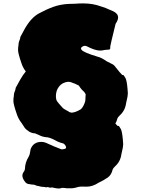

<svg xmlns="http://www.w3.org/2000/svg" viewBox="-20 -919 840 1105"><path d="M281.7 160.2C281.7 160.2 278.8 159.7 278.8 159.7C275.4 159.7 272.5 160.2 269.5 161.6C261.7 159.2 255.9 157.7 252.4 157.7C250 157.7 247.6 158.2 245.1 159.2C239.7 157.7 234.9 156.7 230.5 156.7C221.2 156.7 212.4 155.3 204.1 152.3C204.1 152.3 191.4 149.9 191.4 149.9C181.6 145.5 174.3 143.1 168.9 143.1C168.9 143.1 163.6 143.6 163.6 143.6C159.2 142.1 155.3 141.1 151.4 141.1C138.2 141.1 127.9 134.8 120.6 122.6C112.8 111.3 108.9 101.1 108.9 91.8C108.9 84.5 111.3 77.1 116.7 69.8C120.6 64.9 123 59.6 123.5 53.2C124 28.3 131.3 4.9 145 -17.1C149.4 -24.9 152.3 -33.7 153.3 -43.9C153.8 -49.3 154.8 -55.2 156.2 -60.5C166.5 -88.4 187.5 -102.5 218.8 -102.5C228 -102.5 236.8 -100.6 245.6 -96.7C274.4 -83 303.7 -70.8 333.5 -59.6C345.2 -59.6 354 -61.5 359.4 -65.9C359.9 -66.4 360.4 -67.4 360.4 -68.8C360.4 -71.3 359.9 -74.2 358.9 -77.6C353 -87.9 347.2 -93.3 341.3 -94.2C326.2 -97.7 311.5 -103.5 297.4 -111.8C276.9 -123 258.3 -129.4 242.2 -129.9C229.5 -131.3 216.8 -135.3 204.6 -141.6C199.2 -144 193.8 -146.5 188.5 -148.4C185.1 -150.9 181.6 -151.9 179.2 -151.9C176.3 -151.9 173.8 -151.9 171.9 -152.3C158.2 -155.3 147.5 -160.2 140.1 -167.5C130.9 -172.9 122.6 -181.2 116.2 -192.9C112.3 -199.7 107.9 -206.1 103.5 -211.9C91.3 -227.5 82.5 -244.1 76.7 -262.2C63.5 -300.3 57.1 -325.2 57.1 -336.9C57.1 -348.1 57.6 -356.9 59.1 -362.3C59.6 -374.5 61 -384.3 64.5 -391.6C67.9 -398.9 69.8 -406.2 70.3 -413.6C77.1 -426.8 85.9 -442.4 96.2 -460.4C106.4 -478.5 117.2 -494.6 128.4 -507.8C117.2 -522.5 108.9 -538.1 103.5 -555.2C90.3 -593.3 84 -618.2 84 -629.9C84 -641.1 84.5 -649.9 85.9 -655.3C86.4 -667.5 87.9 -677.2 91.3 -684.6C94.7 -691.9 96.7 -699.2 97.2 -706.5C104 -719.7 112.3 -735.4 122.6 -753.4C147 -796.4 174.3 -825.7 204.1 -841.8C231 -856.4 258.3 -869.1 286.6 -879.4C314.5 -889.6 344.2 -895 376 -896.5C376 -896.5 412.1 -897.5 412.1 -897.5C427.7 -898.9 443.4 -899.4 459 -899.4C496.1 -899.4 530.3 -893.6 562 -881.8C580.1 -876.5 596.2 -870.1 611.3 -862.8C611.3 -862.8 630.9 -854.5 630.9 -854.5C649.9 -845.7 659.7 -833.5 659.7 -818.4C659.7 -811 657.2 -802.2 652.3 -793C648.9 -788.6 646.5 -784.7 645 -780.8C624.5 -697.8 614.3 -654.3 614.3 -650.4C614.3 -650.4 614.7 -645.5 614.7 -645.5C614.7 -640.1 613.8 -636.7 612.3 -635.3C608.9 -633.8 604 -632.8 598.1 -632.8C591.8 -632.8 587.4 -632.3 584 -631.8C574.2 -629.4 564.9 -627.9 556.2 -627.9C536.1 -627.9 509.8 -636.7 477.1 -653.8C474.1 -654.8 471.2 -655.3 468.3 -655.3C461.9 -655.3 455.6 -652.3 448.7 -647C448.7 -647 445.8 -638.2 445.8 -638.2C445.8 -638.2 449.2 -632.8 449.2 -632.8C455.6 -622.6 486.3 -609.4 541.5 -592.8C556.6 -589.4 573.7 -580.6 592.8 -566.9C592.8 -566.9 599.6 -563.5 599.6 -563.5C606.4 -560.1 611.3 -557.6 614.7 -555.7C626 -551.3 634.3 -545.9 639.6 -539.6C663.1 -509.8 677.7 -492.2 683.1 -487.8C686 -487.8 689 -487.3 691.9 -485.8C700.2 -473.6 704.1 -466.3 704.6 -464.4C710 -449.2 713.4 -421.9 715.8 -382.3C715.3 -370.1 713.4 -357.4 710 -344.7C708.5 -338.4 707 -331.5 705.6 -324.7C702.1 -296.9 689.9 -273.4 668.9 -254.4C661.1 -247.1 656.7 -241.2 655.3 -236.3C652.8 -225.1 648.9 -215.8 644 -208C649.9 -201.2 653.8 -196.8 656.2 -194.8C659.2 -194.8 662.1 -194.3 665 -192.9C673.3 -180.7 677.2 -173.3 677.7 -171.4C683.1 -156.2 686.5 -128.9 689 -89.4C688.5 -77.1 686.5 -64.5 683.1 -51.8C681.6 -45.4 680.2 -38.6 678.7 -31.7C675.3 -3.9 663.1 19.5 642.1 38.6C634.3 45.9 629.9 51.8 628.4 56.6C623.5 77.6 613.8 93.3 599.6 103C585 113.3 567.9 123 547.9 132.3C524.9 147.5 502.4 155.3 479.5 155.3C479.5 155.3 446.8 154.8 446.8 154.8C442.4 154.8 438 155.3 433.6 156.2C416.5 161.6 401.9 164.6 390.1 164.6C390.1 164.6 362.8 164.6 362.8 164.6C360.4 163.6 357.9 163.1 355.5 163.1C353 163.1 347.2 162.6 337.9 162.1C331.5 164.1 325.2 165.5 319.3 166C310.5 166 297.9 164.1 281.7 160.2ZM444.8 -290C449.7 -293.5 454.6 -300.3 460 -310.1C460 -310.1 466.3 -323.7 466.3 -323.7C469.7 -331.1 471.7 -339.4 471.7 -349.6C471.7 -349.6 471.7 -355.5 471.7 -355.5C471.7 -362.8 472.2 -370.1 473.1 -376.5C473.1 -376.5 465.3 -389.2 465.3 -389.2C451.2 -401.9 440.9 -414.1 434.1 -426.3C417.5 -435.1 404.8 -440.4 396 -442.9C389.6 -446.3 382.3 -448.2 374.5 -448.2C369.1 -448.2 362.8 -447.3 356.4 -445.3C336.4 -439.9 321.8 -427.2 311.5 -408.2C305.2 -395.5 301.8 -381.3 301.8 -366.2C301.8 -352.1 304.2 -341.8 309.1 -335.4C313.5 -329.1 320.8 -320.3 331.1 -309.1C338.4 -299.8 345.2 -293.5 352.1 -290C358.9 -286.6 366.2 -282.2 374.5 -277.3C374.5 -277.3 382.8 -272 382.8 -272C382.8 -272 384.8 -272.5 384.8 -272.5C386.7 -272.5 388.7 -272 391.1 -270.5C406.7 -271 424.8 -277.8 444.8 -290Z"/></svg>

Font: Kaph
Style: Regular
Weight: 400
Designer: GGBotNet
Foundry: f0n7.com